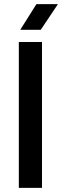

<svg xmlns="http://www.w3.org/2000/svg" viewBox="-20 -908 300 928"><path d="M71 0V-705H183V0ZM156 -888H260L177 -764H78Z"/></svg>

Font: TikTok Sans 24pt Medium
Style: Regular
Weight: 500
Version: Version 4.000